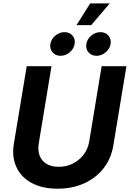

<svg xmlns="http://www.w3.org/2000/svg" viewBox="-20 -1126 781 1156"><path d="M326.9 10.1Q234.7 10.1 170.9 -24.3Q107.1 -58.7 78.8 -119.9Q50.4 -181 63.4 -260.2L140.9 -727.5H290.1L213.4 -262.8Q206.4 -220.1 218.8 -188.4Q231.3 -156.6 260.5 -139.2Q289.8 -121.7 332.9 -121.7Q380.3 -121.7 419.4 -141.7Q458.4 -161.6 484.1 -195.7Q509.8 -229.9 516.8 -272.5L592 -727.5H741.2L662.4 -250.4Q649.4 -171 603.3 -112.4Q557.1 -53.7 486.1 -21.8Q415 10.1 326.9 10.1ZM560.9 -790Q530.7 -790 512.8 -811Q495 -831.9 499.8 -861.3Q504.6 -890.8 529.5 -911.6Q554.4 -932.4 584.7 -932.4Q615 -932.4 632.8 -911.6Q650.7 -890.8 645.9 -861.3Q641 -831.9 616.1 -811Q591.1 -790 560.9 -790ZM344.5 -790Q314.3 -790 296.5 -811Q278.6 -831.9 283.4 -861.3Q288.3 -890.8 313.2 -911.6Q338.1 -932.4 368.3 -932.4Q398.6 -932.4 416.4 -911.6Q434.3 -890.8 429.5 -861.3Q424.7 -831.9 399.7 -811Q374.7 -790 344.5 -790ZM440.5 -974.7 522.9 -1105.5H640.6L529.2 -974.7Z"/></svg>

Font: Inter Variable
Style: Italic
Weight: 400
Italic angle: -9.39999°
Designer: Rasmus Andersson
Foundry: rsms
Version: Version 4.001;git-9221beed3